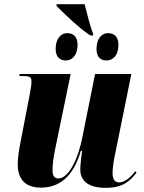

<svg xmlns="http://www.w3.org/2000/svg" viewBox="-20 -891 692 921"><path d="M413 -721H426L427 -728C410 -771 397 -830 386 -871H251V-863C275 -838 357 -757 413 -721ZM296 -601C322 -601 352 -621 352 -677C352 -714 332 -732 303 -732C268 -732 247 -701 247 -656C247 -619 266 -601 296 -601ZM491 -601C519 -601 548 -621 548 -677C548 -714 528 -732 499 -732C464 -732 443 -701 443 -656C443 -619 461 -601 491 -601ZM488 10C569 10 603 -22 635 -63L629 -70C608 -41 578 -16 552 -16C531 -16 520 -30 520 -61C520 -80 523 -105 529 -136L610 -536H436L376 -237C355 -127 309 -35 260 -35C242 -35 232 -46 232 -75C232 -94 235 -131 243 -168L319 -536H74L73 -526H95C128 -526 131 -517 131 -498C131 -487 129 -473 123 -440L79 -212C72 -178 65 -134 65 -103C65 -43 91 9 176 9C259 9 330 -37 368 -168H374C372 -158 365 -98 365 -79C365 -34 390 10 488 10Z"/></svg>

Font: Noto Serif Display Condensed Black
Style: Italic
Weight: 900
Width: 3
Italic angle: -12°
Designer: Monotype Design Team
Foundry: Monotype Imaging Inc.
Version: Version 2.009